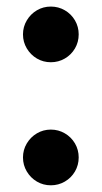

<svg xmlns="http://www.w3.org/2000/svg" viewBox="-20 -551 308 579"><path d="M49.3 -447.3Q49.3 -470.2 60.8 -489.5Q72.3 -508.8 91.3 -520Q110.4 -531.2 133.3 -531.2Q156.2 -531.2 175.5 -520Q194.8 -508.8 206.1 -489.5Q217.3 -470.2 217.3 -447.3Q217.3 -424.3 206.1 -405Q194.8 -385.7 175.5 -374.5Q156.2 -363.3 133.3 -363.3Q110.4 -363.3 91.3 -374.5Q72.3 -385.7 60.8 -405Q49.3 -424.3 49.3 -447.3ZM49.3 -76.2Q49.3 -99.1 60.8 -118.4Q72.3 -137.7 91.3 -148.9Q110.4 -160.2 133.3 -160.2Q156.2 -160.2 175.5 -148.9Q194.8 -137.7 206.1 -118.4Q217.3 -99.1 217.3 -76.2Q217.3 -53.2 206.1 -33.9Q194.8 -14.6 175.5 -3.4Q156.2 7.8 133.3 7.8Q110.4 7.8 91.3 -3.4Q72.3 -14.6 60.8 -33.9Q49.3 -53.2 49.3 -76.2Z"/></svg>

Font: Reddit Sans Strawberry
Style: Bold
Weight: 700
Designer: Stephen Hutchings
Foundry: Reddit
Version: Version 1.013